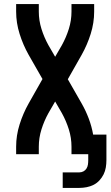

<svg xmlns="http://www.w3.org/2000/svg" viewBox="-20 -755 541 940"><path d="M287 165V89H368Q379 89 388.5 84Q398 79 403.5 70Q409 61 410.5 50.5Q412 40 412 29V0H330V-37Q330 -80 317 -121.5Q304 -163 283 -201L250 -258L217 -201Q196 -163 183 -121.5Q170 -80 170 -37V0H59V-37Q59 -92 76 -146Q93 -200 120 -248L188 -368L120 -487Q93 -535 76 -589Q59 -643 59 -698V-735H170V-698Q170 -655 183 -613.5Q196 -572 217 -534L250 -477L283 -534Q304 -572 317 -613.5Q330 -655 330 -698V-735H441V-698Q441 -643 424 -589Q407 -535 380 -487L312 -367L380 -248Q400 -213 414.5 -174.5Q429 -136 436 -96H501V29Q501 47 498 65Q495 83 487 99Q479 115 466.5 128.5Q454 142 438 150Q422 158 404 161.5Q386 165 368 165Z"/></svg>

Font: Iosevka SS08 Regular
Style: Bold
Weight: 700
Monospace: yes
Designer: Belleve Invis
Foundry: Belleve Invis
Version: Version 16.3.4; ttfautohint (v1.8.4)